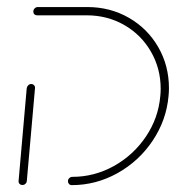

<svg xmlns="http://www.w3.org/2000/svg" viewBox="-20 -539 513 559"><path d="M71.1 -294.4Q75.9 -294.4 79.3 -290.7Q82.6 -287 81.9 -282.2L58.1 -12.2Q57.8 -7.4 54.1 -3.9Q50.4 -0.4 45.2 -0.4Q40.4 -0.4 37 -3.7Q33.7 -7 34.1 -12.2L57.8 -282.2Q58.5 -287 62.2 -290.7Q65.9 -294.4 71.1 -294.4ZM177.8 -11.5Q177.8 -16.7 181.7 -20.4Q185.6 -24.1 190.7 -24.1Q254.8 -24.1 311.7 -55.7Q368.5 -87.4 404.8 -141.3Q441.1 -195.2 446.7 -259.3Q447.8 -270 447.8 -280.4Q447.8 -339.6 419.4 -388.7Q391.1 -437.8 341.9 -466.1Q292.6 -494.4 232.2 -494.4H87.8Q83 -494.4 80 -497.4Q77 -500.4 77 -505.2Q77 -510.7 80.9 -514.6Q84.8 -518.5 90 -518.5H234.1Q300.7 -518.5 355.2 -487.2Q409.6 -455.9 440.7 -401.9Q471.9 -347.8 471.9 -282.2Q471.9 -271.1 470.7 -259.3Q464.4 -188.9 424.4 -129.3Q384.4 -69.6 321.9 -34.8Q259.3 0 188.9 0Q184.1 0 180.9 -3.3Q177.8 -6.7 177.8 -11.5Z"/></svg>

Font: 26F Galaxy Sans Thin
Style: Italic
Weight: 100
Italic angle: -4.99998°
Designer: C₂₉H₂₅N₃O₅
Version: Version 1.200